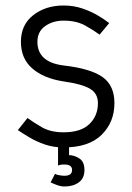

<svg xmlns="http://www.w3.org/2000/svg" viewBox="-20 -528 481 698"><path d="M45 -55 80 -99Q100 -84 132 -65.5Q164 -47 211 -47Q274 -47 305 -77Q336 -107 336 -153Q336 -189 306 -206Q276 -223 211 -232Q139 -243 97.5 -279Q56 -315 56 -376Q56 -438 101 -473Q146 -508 211 -508Q248 -508 280 -497Q312 -486 337 -471Q362 -456 377 -444L342 -402Q322 -417 290 -435Q258 -453 211 -453Q172 -453 144 -433Q116 -413 116 -376Q116 -302 211 -290Q308 -279 352 -248.5Q396 -218 396 -153Q396 -84 349.5 -38Q303 8 211 8Q174 8 142.5 -3Q111 -14 86 -29Q61 -44 45 -55ZM214 70Q198 70 191 74V0H231V36Q250 36 268.5 48Q287 60 287 90Q287 120 266.5 135Q246 150 214 150Q201 150 186.5 144.5Q172 139 164 135L180 104Q184 107 195.5 109Q207 111 214 111Q242 111 242 90Q242 70 214 70Z"/></svg>

Font: Epunda Sans Light
Style: Regular
Weight: 300
Designer: Simon Atzbach
Foundry: typofactur
Version: Version 2.204; ttfautohint (v1.8.4.7-5d5b)